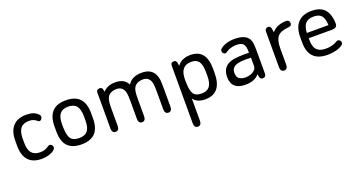

<svg xmlns="http://www.w3.org/2000/svg" viewBox="-37 -917 3098 1651"><g transform="rotate(-20 1511.5 -92.0)"><path d="M48 -215V-168Q48 -80 89 -35Q130 10 209 10Q281 10 324 -23Q340 -35 340 -50Q340 -61 332 -70.5Q324 -80 312 -80Q306 -80 295 -73Q277 -60 258 -54Q239 -48 216 -48Q164 -48 139 -78.5Q114 -109 114 -173V-209Q114 -274 139 -304.5Q164 -335 217 -335Q257 -335 285 -311Q291 -306 294.5 -304Q298 -302 302 -302Q313 -302 321 -312Q329 -322 329 -333Q329 -346 318 -356Q298 -376 272.5 -384.5Q247 -393 212 -393Q132 -393 90 -347.5Q48 -302 48 -215Z M407 -215V-168Q407 -78 448.5 -34Q490 10 574 10Q659 10 700.5 -34Q742 -78 742 -168V-215Q742 -304 700.5 -348.5Q659 -393 574 -393Q490 -393 448.5 -348.5Q407 -304 407 -215ZM675 -209V-173Q675 -108 651 -78Q627 -48 574 -48Q521 -48 499 -76Q477 -104 475 -174L474 -209Q474 -274 498 -304.5Q522 -335 574 -335Q627 -335 651 -304.5Q675 -274 675 -209Z M913 -348Q911 -376 903 -383.5Q895 -391 885 -391Q871 -391 862 -384.5Q853 -378 853 -360V-32Q853 -13 861.5 -2Q870 9 886 9Q902 9 910.5 -2Q919 -13 919 -32V-195Q919 -236 923 -260Q927 -284 937 -299Q948 -316 969 -325.5Q990 -335 1017 -335Q1067 -335 1085 -290Q1090 -278 1092.5 -255.5Q1095 -233 1095 -201V-32Q1095 -13 1103.5 -2Q1112 9 1128 9Q1144 9 1152.5 -2Q1161 -13 1161 -32V-198Q1161 -237 1165 -261Q1169 -285 1179 -299Q1190 -316 1211 -325.5Q1232 -335 1258 -335Q1284 -335 1301 -323.5Q1318 -312 1327 -289Q1336 -264 1336 -201V-32Q1336 -13 1344.5 -2Q1353 9 1369 9Q1385 9 1393.5 -2Q1402 -13 1402 -32V-207Q1402 -243 1400.5 -266Q1399 -289 1394 -305Q1370 -393 1268 -393Q1224 -393 1192 -378Q1160 -363 1140 -331Q1111 -393 1026 -393Q989 -393 962.5 -382Q936 -371 913 -348Z M1593 -338Q1590 -372 1582.5 -381.5Q1575 -391 1564 -391Q1533 -391 1533 -360V168Q1533 187 1541.5 198Q1550 209 1566 209Q1582 209 1590.5 198Q1599 187 1599 168V-37Q1613 -15 1641 -2.5Q1669 10 1707 10Q1782 10 1820 -36.5Q1858 -83 1858 -175V-215Q1858 -304 1822 -348.5Q1786 -393 1714 -393Q1633 -393 1593 -338ZM1600 -174 1599 -209Q1599 -273 1624.5 -304Q1650 -335 1702 -335Q1749 -335 1770 -305Q1791 -275 1791 -209V-172Q1791 -108 1767.5 -78Q1744 -48 1694 -48Q1643 -48 1622.5 -75.5Q1602 -103 1600 -174Z M2195 -238Q2180 -239 2171.5 -239Q2163 -239 2157.5 -239Q2152 -239 2146 -239Q2092 -239 2055.5 -232Q2019 -225 1997 -211Q1947 -179 1947 -105Q1947 -48 1979 -19Q2011 10 2073 10Q2117 10 2148 -2Q2179 -14 2201 -40Q2204 -10 2211.5 -0.5Q2219 9 2231 9Q2246 9 2254.5 0.5Q2263 -8 2263 -23V-226Q2263 -278 2259.5 -302Q2256 -326 2246 -342Q2230 -368 2197.5 -380.5Q2165 -393 2118 -393Q2078 -393 2043.5 -382.5Q2009 -372 1986 -352Q1977 -345 1977 -331Q1977 -320 1985 -311.5Q1993 -303 2004 -303Q2011 -303 2018 -309Q2037 -323 2062 -331Q2087 -339 2114 -339Q2159 -339 2177 -320Q2195 -301 2195 -252ZM2197 -193V-120Q2197 -95 2181 -79.5Q2165 -64 2142.5 -56.5Q2120 -49 2098 -49Q2063 -49 2040.5 -63.5Q2018 -78 2018 -118Q2018 -146 2032.5 -162.5Q2047 -179 2076.5 -186.5Q2106 -194 2151 -194Q2162 -193 2174 -193Q2186 -193 2197 -193Z M2456 -331Q2453 -369 2445.5 -380Q2438 -391 2425 -391Q2412 -391 2403.5 -382.5Q2395 -374 2395 -360V-32Q2395 -13 2403.5 -2Q2412 9 2428 9Q2444 9 2452.5 -2Q2461 -13 2461 -32V-182Q2461 -257 2488 -289Q2515 -321 2582 -327Q2600 -329 2609.5 -334.5Q2619 -340 2619 -357Q2619 -370 2611 -378Q2603 -386 2590 -386Q2505 -386 2456 -331Z M2721 -180H2936Q2956 -180 2969 -189Q2982 -198 2982 -218Q2982 -259 2972 -292Q2962 -325 2945 -346Q2906 -393 2823 -393Q2740 -393 2697.5 -347Q2655 -301 2655 -212V-165Q2655 -77 2698 -33.5Q2741 10 2826 10Q2867 10 2902.5 1Q2938 -8 2961 -24Q2969 -30 2972.5 -36Q2976 -42 2976 -49Q2976 -60 2968 -68.5Q2960 -77 2949 -77Q2944 -77 2936 -73Q2914 -59 2887 -52Q2860 -45 2830 -45Q2774 -45 2747.5 -73Q2721 -101 2721 -161ZM2919 -228H2721Q2724 -287 2748 -314Q2772 -341 2823 -341Q2872 -341 2894 -315.5Q2916 -290 2919 -228Z"/></g></svg>

Font: Beiruti
Style: Regular
Weight: 400
Designer: Arlette Boutros
Foundry: Boutros
Version: Version 1.41